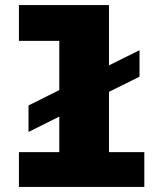

<svg xmlns="http://www.w3.org/2000/svg" viewBox="-20 -741 640 761"><path d="M55 0V-138H215V-279L93 -218V-323L215 -384V-579H55V-721H412V-482L533 -542V-437L412 -377V-138H552V0Z"/></svg>

Font: Chivo Mono Medium Black
Style: Regular
Weight: 900
Monospace: yes
Version: Version 1.008